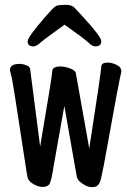

<svg xmlns="http://www.w3.org/2000/svg" viewBox="-20 -751 540 794"><path d="M361.8 22.9Q345.2 22.9 329.6 13.9Q314 4.9 306.4 -3.7Q298.8 -12.2 296.9 -23.9L246.1 -313L202.1 -65.9Q191.9 2.9 182.9 12.5Q173.8 22 155.8 22Q141.1 22 125 13.9Q108.9 5.9 101.6 -3.2Q94.2 -12.2 92.8 -23.9Q91.8 -29.8 90.3 -37.4Q88.9 -44.9 61 -228Q33.2 -411.1 29.1 -428Q24.9 -444.8 21 -460Q21 -486.8 60.1 -486.8Q74.2 -486.8 89.6 -481Q105 -475.1 105 -462.9L146 -145Q195.8 -438 196.3 -457Q196.8 -476.1 230 -476.1Q249 -476.1 271 -467.5Q293 -459 293.9 -446.8L349.1 -137.2Q397 -445.8 398.9 -475.1Q398.9 -492.2 425.8 -492.2Q442.9 -492.2 462.4 -482.7Q481.9 -473.1 481.9 -455.1Q474.1 -428.2 409.2 -66.9Q401.9 -30.8 397.5 -12Q393.1 6.8 385 14.9Q377 22.9 361.8 22.9ZM119.1 -559.1Q94.2 -559.1 94.2 -580.1Q94.2 -597.2 167 -681.2Q186 -702.1 197.5 -714.6Q209 -727.1 220.5 -729Q231.9 -731 253.9 -731Q277.8 -731 289.8 -717.5Q301.8 -704.1 319.8 -685.1Q398.9 -599.1 398.9 -581.1Q398.9 -559.1 374 -559.1Q361.8 -559.1 345 -575.4Q328.1 -591.8 247.1 -648.9Q163.1 -588.9 146.5 -574Q129.9 -559.1 119.1 -559.1Z"/></svg>

Font: LXGW WenKai Mono GB Screen
Style: Regular
Weight: 400
Monospace: yes
Designer: LXGW / Fontworks Inc.
Foundry: LXGW / Fontworks Inc.
Version: Version 1.510;January 18,2025